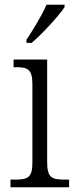

<svg xmlns="http://www.w3.org/2000/svg" viewBox="-20 -786 320 806"><path d="M91 -619V-606H113C159 -645 228 -721 251 -756V-766H175C156 -721 120 -663 91 -619ZM24 0H270V-32H253C198 -32 178 -39 178 -105V-536H37V-504H46C96 -504 116 -496 116 -432V-103C116 -39 95 -32 42 -32H24Z"/></svg>

Font: Noto Serif Georgian SemiCondensed Light
Style: Regular
Weight: 300
Width: 4
Designer: Monotype Design Team, Akaki Razmadze
Foundry: Google LLC
Version: Version 2.003